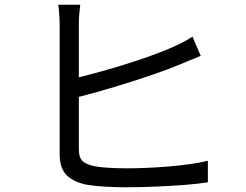

<svg xmlns="http://www.w3.org/2000/svg" viewBox="-20 -789 1040 811"><path d="M319 -769Q317 -752 315 -730.5Q313 -709 313 -688Q313 -675 313 -636.5Q313 -598 313 -544.5Q313 -491 313 -431.5Q313 -372 313 -317Q313 -262 313 -220.5Q313 -179 313 -160Q313 -122 330 -107.5Q347 -93 383 -86Q407 -82 443 -80Q479 -78 516 -78Q555 -78 601.5 -80Q648 -82 695 -86Q742 -90 784.5 -96Q827 -102 858 -110V-19Q815 -12 754.5 -7.5Q694 -3 630 -0.5Q566 2 512 2Q467 2 425 -0.5Q383 -3 351 -8Q294 -18 263 -47.5Q232 -77 232 -138Q232 -162 232 -207.5Q232 -253 232 -311Q232 -369 232 -429.5Q232 -490 232 -544Q232 -598 232 -636.5Q232 -675 232 -688Q232 -702 231 -716.5Q230 -731 229 -745Q228 -759 226 -769ZM277 -454Q322 -464 377.5 -479Q433 -494 492 -512Q551 -530 606.5 -549.5Q662 -569 705 -588Q728 -598 749.5 -609Q771 -620 793 -634L828 -553Q807 -545 781.5 -534Q756 -523 733 -514Q687 -495 627.5 -474.5Q568 -454 505 -434.5Q442 -415 383 -398.5Q324 -382 277 -371Z"/></svg>

Font: Farlight84_Sys_V01
Style: Regular
Weight: 400
Designer: Ryoko NISHIZUKA  (kana, bopomofo & ideographs); Paul D. Hunt (Latin, Greek & Cyrillic); Sandoll Communications , Soo-you
Foundry: Adobe
Version: Version 2.004;October 29, 2024;FontCreator 14.0.0.2814 64-bi